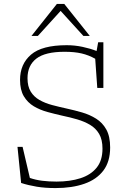

<svg xmlns="http://www.w3.org/2000/svg" viewBox="-20 -947 650 977"><path d="M540.5 -196.5Q540.5 -124.5 506 -79Q471.5 -33.5 409 -11.8Q346.5 10 262.5 10Q209.5 10 167 3Q124.5 -4 87.5 -16L69 -199.5H95L132 -41.5Q161 -31.5 194.5 -27.2Q228 -23 267.5 -23Q336.5 -23 389.2 -40Q442 -57 471.8 -93.8Q501.5 -130.5 501.5 -190.5Q501.5 -236.5 484.5 -265.5Q467.5 -294.5 438.2 -311.8Q409 -329 373 -339.5Q337 -350 298.5 -358Q260.5 -366.5 222 -377Q183.5 -387.5 152 -406.2Q120.5 -425 101.2 -457.2Q82 -489.5 82 -540.5Q82 -621 137.8 -669Q193.5 -717 319.5 -717Q360.5 -717 400.2 -708.5Q440 -700 471.5 -687.5L479.5 -732H506V-499.5H475L464.5 -648Q431.5 -666.5 395.5 -675Q359.5 -683.5 308 -683.5Q210 -683.5 165 -648.8Q120 -614 120 -549Q120 -507 136.5 -480.5Q153 -454 181.2 -438Q209.5 -422 245.2 -412.5Q281 -403 320 -394.5Q359 -386 397.8 -374.8Q436.5 -363.5 469 -343.2Q501.5 -323 521 -288Q540.5 -253 540.5 -196.5ZM404.5 -764 288.5 -891.5 172.5 -764H140L269.5 -927H307L437 -764Z"/></svg>

Font: Newsreader 6pt ExtraLight
Style: Regular
Weight: 275
Designer: Hugues Gentile
Foundry: Production Type
Version: Version 1.003; ttfautohint (v1.8.3)